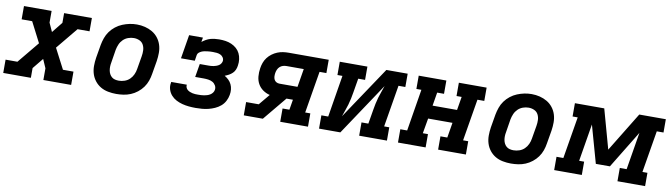

<svg xmlns="http://www.w3.org/2000/svg" viewBox="-36 -980 5019 1437"><g transform="rotate(10 2473.0 -261.5)"><path d="M-4 0V-101H86L221 -265L142 -419H62V-520H272V-431L302 -365L367 -446V-520H578V-419H487L352 -255L432 -101H512V0H301V-89L272 -155L206 -74V0Z M855 8Q824 8 793 2Q762 -4 736.5 -19Q711 -34 692.5 -57.5Q674 -81 665 -109.5Q656 -138 656 -169.5Q656 -201 661 -233L678 -333Q683 -360 692.5 -387Q702 -414 719 -437.5Q736 -461 759.5 -479.5Q783 -498 810 -509Q837 -520 864 -525.5Q891 -531 919 -531Q951 -531 981 -523.5Q1011 -516 1036.5 -501Q1062 -486 1080.5 -462.5Q1099 -439 1108 -410.5Q1117 -382 1117 -350.5Q1117 -319 1112 -287L1095 -187Q1091 -160 1081.5 -133Q1072 -106 1055 -82.5Q1038 -59 1014.5 -40.5Q991 -22 964.5 -11Q938 0 910 4Q882 8 855 8ZM857 -93Q879 -93 901 -100.5Q923 -108 939.5 -124Q956 -140 965.5 -161Q975 -182 978 -203L995 -303Q999 -326 998 -348.5Q997 -371 987 -390Q977 -409 957 -418Q937 -427 914 -427Q893 -427 871.5 -419.5Q850 -412 833.5 -396Q817 -380 808 -359Q799 -338 795 -317L779 -217Q776 -202 775.5 -187Q775 -172 777.5 -157.5Q780 -143 786.5 -130.5Q793 -118 803.5 -109Q814 -100 828 -96.5Q842 -93 857 -93Z M1459 8Q1433 8 1407 5.5Q1381 3 1356.5 -3.5Q1332 -10 1310 -21.5Q1288 -33 1271.5 -51.5Q1255 -70 1247.5 -94.5Q1240 -119 1245 -145Q1245 -147 1245.5 -149Q1246 -151 1246 -152H1365Q1365 -152 1364.5 -151.5Q1364 -151 1364 -150Q1363 -139 1367 -129.5Q1371 -120 1379 -113.5Q1387 -107 1396.5 -103Q1406 -99 1416.5 -96.5Q1427 -94 1437.5 -93.5Q1448 -93 1459 -93Q1471 -93 1482.5 -93.5Q1494 -94 1505.5 -96Q1517 -98 1528.5 -101.5Q1540 -105 1550.5 -111.5Q1561 -118 1568.5 -128Q1576 -138 1578 -150Q1581 -168 1572 -183.5Q1563 -199 1548.5 -207Q1534 -215 1516 -217.5Q1498 -220 1480 -220H1416L1433 -321H1497Q1507 -321 1517 -321.5Q1527 -322 1537 -324Q1547 -326 1557 -329.5Q1567 -333 1576 -338.5Q1585 -344 1591 -353Q1597 -362 1599 -372Q1601 -387 1593 -399.5Q1585 -412 1572 -418Q1559 -424 1544.5 -425.5Q1530 -427 1514 -427Q1504 -427 1493 -426.5Q1482 -426 1471.5 -424.5Q1461 -423 1450.5 -421Q1440 -419 1429.5 -414.5Q1419 -410 1410 -402.5Q1401 -395 1399 -384L1392 -339H1287L1317 -520H1422L1416 -486Q1430 -497 1446 -506Q1462 -515 1478 -519.5Q1494 -524 1511.5 -526Q1529 -528 1545 -528Q1570 -528 1593.5 -524.5Q1617 -521 1638.5 -511.5Q1660 -502 1677 -487Q1694 -472 1704 -451.5Q1714 -431 1717 -407Q1720 -383 1716 -359Q1714 -343 1707.5 -327.5Q1701 -312 1689 -300.5Q1677 -289 1662.5 -281Q1648 -273 1632 -267Q1649 -257 1663 -243.5Q1677 -230 1685.5 -212Q1694 -194 1696 -173.5Q1698 -153 1694 -132Q1690 -108 1678 -85Q1666 -62 1646.5 -45.5Q1627 -29 1603.5 -18.5Q1580 -8 1556 -2Q1532 4 1507.5 6Q1483 8 1459 8Z M1824 0V-101H1920L1989 -184Q1960 -191 1936 -208Q1912 -225 1898 -250.5Q1884 -276 1881.5 -307Q1879 -338 1884 -369Q1887 -390 1894.5 -411Q1902 -432 1916 -450.5Q1930 -469 1949 -483Q1968 -497 1989 -505.5Q2010 -514 2031.5 -517Q2053 -520 2074 -520H2378V-419H2326L2273 -101H2312V0H2101V-101H2153L2166 -179H2117L1969 0ZM2046 -280H2183L2206 -419H2074Q2061 -419 2048 -415Q2035 -411 2024.5 -401.5Q2014 -392 2008.5 -379Q2003 -366 2001 -353Q1999 -340 1999.5 -327Q2000 -314 2005.5 -303Q2011 -292 2022 -286Q2033 -280 2046 -280Z M2396 0V-101H2448L2500 -419H2462V-520H2672V-419H2620L2602 -312Q2598 -288 2593 -263.5Q2588 -239 2581 -215.5Q2574 -192 2565.5 -168.5Q2557 -145 2549 -121L2816 -520H2978V-419H2926L2873 -101H2912V0H2701V-101H2753L2771 -208Q2775 -232 2780 -256.5Q2785 -281 2792 -304.5Q2799 -328 2807.5 -351.5Q2816 -375 2824 -399L2558 0Z M2996 0V-101H3048L3100 -419H3062V-520H3272V-419H3220L3203 -317H3389L3406 -419H3367V-520H3578V-419H3526L3473 -101H3512V0H3301V-101H3353L3372 -216H3187L3167 -101H3206V0Z M3855 8Q3824 8 3793 2Q3762 -4 3736.5 -19Q3711 -34 3692.5 -57.5Q3674 -81 3665 -109.5Q3656 -138 3656 -169.5Q3656 -201 3661 -233L3678 -333Q3683 -360 3692.5 -387Q3702 -414 3719 -437.5Q3736 -461 3759.5 -479.5Q3783 -498 3810 -509Q3837 -520 3864 -525.5Q3891 -531 3919 -531Q3951 -531 3981 -523.5Q4011 -516 4036.5 -501Q4062 -486 4080.5 -462.5Q4099 -439 4108 -410.5Q4117 -382 4117 -350.5Q4117 -319 4112 -287L4095 -187Q4091 -160 4081.5 -133Q4072 -106 4055 -82.5Q4038 -59 4014.5 -40.5Q3991 -22 3964.5 -11Q3938 0 3910 4Q3882 8 3855 8ZM3857 -93Q3879 -93 3901 -100.5Q3923 -108 3939.5 -124Q3956 -140 3965.5 -161Q3975 -182 3978 -203L3995 -303Q3999 -326 3998 -348.5Q3997 -371 3987 -390Q3977 -409 3957 -418Q3937 -427 3914 -427Q3893 -427 3871.5 -419.5Q3850 -412 3833.5 -396Q3817 -380 3808 -359Q3799 -338 3795 -317L3779 -217Q3776 -202 3775.5 -187Q3775 -172 3777.5 -157.5Q3780 -143 3786.5 -130.5Q3793 -118 3803.5 -109Q3814 -100 3828 -96.5Q3842 -93 3857 -93Z M4183 0V-101H4235L4288 -419H4249V-520H4472L4555 -221L4738 -520H4940V-419H4889L4836 -101H4874V0H4664V-101H4716L4763 -385L4589 -100H4482L4402 -385L4355 -101H4393V0Z"/></g></svg>

Font: Iosevka Etoile Oblique
Style: Bold
Weight: 700
Italic angle: -9°
Designer: Belleve Invis
Foundry: Belleve Invis
Version: Version 15.5.2; ttfautohint (v1.8.4)